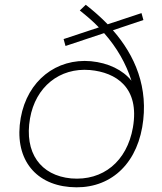

<svg xmlns="http://www.w3.org/2000/svg" viewBox="-20 -782 681 806"><path d="M255 -589 417 -643C471 -582 509 -515 532 -443C496 -488 435 -518 362 -525C217 -538 95 -444 67 -287C38 -122 122 -10 272 3C428 17 547 -78 577 -248C606 -414 546 -550 454 -655L582 -698L574 -727L432 -680C403 -710 372 -737 340 -762L315 -738C344 -715 371 -692 395 -667L247 -618ZM279 -33C150 -45 81 -141 106 -285C129 -417 230 -499 358 -488C467 -478 567 -415 538 -247C513 -104 412 -22 279 -33Z"/></svg>

Font: Fixel Display 20240404 ExLight
Style: Italic
Weight: 200
Italic angle: -10°
Designer: AlfaBravo + MacPaw
Foundry: Kyrylo Tkachov, Marchela Mozhyna, Serhii Makarenko, Maria Weinstein, Zakhar Kryvoshyya
Version: Version 1.211;Glyphs 3.2 (3225)